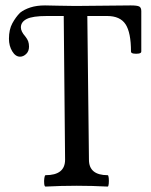

<svg xmlns="http://www.w3.org/2000/svg" viewBox="-20 -685 555 708"><path d="M148 3Q144 3 143 -7.5Q142 -18 143.5 -28.5Q145 -39 148 -39Q220 -39 220 -96L215 -626H153Q100 -626 78.5 -615Q57 -604 57 -584Q57 -569 73 -551Q81 -541 84 -532.5Q87 -524 87 -513Q87 -496 76.5 -486Q66 -476 54 -476Q37 -476 25 -496Q13 -516 13 -542Q13 -576 25.5 -599Q38 -622 54 -638Q69 -650 92 -657.5Q115 -665 146 -665Q164 -665 195 -664Q226 -663 258 -663Q309 -663 360 -664Q411 -665 462 -665Q486 -665 493.5 -661Q501 -657 501 -644V-495Q501 -489 491.5 -487.5Q482 -486 472.5 -487.5Q463 -489 463 -495Q463 -565 443 -595.5Q423 -626 375 -626H302L308 -96Q308 -39 377 -39Q380 -39 381 -28.5Q382 -18 381 -7.5Q380 3 377 3Q320 0 263 0Q205 0 148 3Z"/></svg>

Font: Junicode Two Beta Condensed Medium
Style: Regular
Weight: 500
Width: 3
Designer: Peter S. Baker
Foundry: Briery Creek Software
Version: Version 1.053; ttfautohint (v1.8.4)